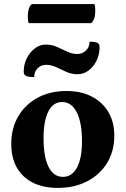

<svg xmlns="http://www.w3.org/2000/svg" viewBox="-20 -907 614 939"><path d="M263 12Q156 12 95.5 -45Q35 -102 35 -203Q35 -279 69 -337.5Q103 -396 164 -429Q225 -462 305 -462Q376 -462 428.5 -435Q481 -408 510 -359Q539 -310 539 -243Q539 -168 504 -110.5Q469 -53 406.5 -20.5Q344 12 263 12ZM288 -42Q332 -42 356.5 -87.5Q381 -133 381 -217Q381 -307 355.5 -357.5Q330 -408 284 -408Q240 -408 216.5 -362Q193 -316 193 -230Q193 -140 217.5 -91Q242 -42 288 -42ZM205 -590Q181 -590 164 -573Q147 -556 147 -530Q120 -530 108 -535.5Q96 -541 96 -556Q96 -592 111 -622Q126 -652 150.5 -670.5Q175 -689 205 -689Q233 -689 259 -677.5Q285 -666 309 -654.5Q333 -643 358 -643Q383 -643 400.5 -660Q418 -677 418 -703Q445 -703 456 -697.5Q467 -692 467 -677Q467 -641 452.5 -611Q438 -581 413.5 -562.5Q389 -544 359 -544Q330 -544 304.5 -555.5Q279 -567 255 -578.5Q231 -590 205 -590ZM426 -794H120Q116 -805 116 -827Q116 -871 136 -887H442Q446 -875 446 -854Q446 -811 426 -794Z"/></svg>

Font: Petrona ExtraBold
Style: Regular
Weight: 800
Designer: Ringo R. Seeber
Foundry: Ringo R. Seeber
Version: Version 2.001; ttfautohint (v1.8.3)